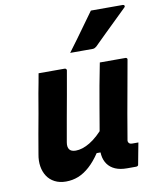

<svg xmlns="http://www.w3.org/2000/svg" viewBox="-89 -867 778 948"><g transform="rotate(-10 300.0 -393.0)"><path d="M124 -538Q157 -538 189.5 -538Q222 -538 255 -538Q258 -538 260 -536.5Q262 -535 263.5 -532.5Q265 -530 264 -527Q254 -468 243.5 -410.5Q233 -353 222.5 -294.5Q212 -236 202 -178Q198 -155 207 -142.5Q216 -130 239 -130Q255 -130 272.5 -135.5Q290 -141 309.5 -152.5Q329 -164 350.5 -183.5Q372 -203 395 -231L377 -100H338Q312 -61 284 -36Q256 -11 227 0.5Q198 12 165 12Q133 12 109 -0.5Q85 -13 71 -34.5Q57 -56 52.5 -84Q48 -112 54 -144Q62 -194 71 -243Q80 -292 89 -342Q98 -392 106 -441Q111 -466 115.5 -491Q120 -516 124 -538ZM431 -538Q452 -538 473.5 -538Q495 -538 516.5 -538Q538 -538 559 -538Q563 -538 565 -536.5Q567 -535 568 -533Q569 -531 568 -527Q557 -462 544.5 -396Q532 -330 521 -265.5Q510 -201 500 -142Q498 -134 499 -129.5Q500 -125 503 -122Q505 -119 509.5 -117.5Q514 -116 520 -116Q522 -116 523.5 -116Q525 -116 527.5 -116Q530 -116 531 -116H550Q545 -90 540 -63.5Q535 -37 530 -10Q530 -5 526.5 -2.5Q523 0 518 0Q514 0 506 0Q498 0 489 0Q480 0 473 0Q438 0 414 -10.5Q390 -21 376 -40.5Q362 -60 358.5 -86.5Q355 -113 361 -145Q369 -193 377 -238Q385 -283 392.5 -329Q400 -375 409.5 -426Q419 -477 431 -538ZM432 -798Q475 -798 513 -798Q551 -798 592 -798Q598 -798 600 -793Q602 -788 596 -783Q567 -755 540.5 -729Q514 -703 486.5 -676.5Q459 -650 427 -618Q423 -615 418.5 -612.5Q414 -610 408 -610Q379 -610 350 -610Q321 -610 295 -610Q318 -641 341 -672Q364 -703 386.5 -735Q409 -767 432 -798Z"/></g></svg>

Font: RecMonoLinear Nerd Font Mono
Style: Bold Italic
Weight: 700
Italic angle: -10°
Monospace: yes
Version: Version 1.085; ttfautohint (v1.8.4.7-5d5b);Nerd Fonts 3.2.1